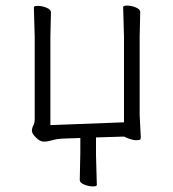

<svg xmlns="http://www.w3.org/2000/svg" viewBox="-20 -498 617 686"><path d="M267 -5 208 -3Q184 -2 167 3Q150 8 136.5 8Q123 8 108.5 -6.5Q94 -21 94 -30.5Q94 -40 99 -49.5Q104 -59 104 -71V-366L101 -472Q101 -477 115.5 -477Q130 -477 146 -470.5Q162 -464 162 -454L160 -366V-51L423 -61V-367L420 -473Q420 -478 434.5 -478Q449 -478 465 -471.5Q481 -465 481 -455L479 -367V-87L483 -8Q483 -2 481 0.5Q479 3 465.5 3Q452 3 425 -9L424 -10L323 -7V56L326 163Q326 168 311.5 168Q297 168 281 161.5Q265 155 265 145L267 46ZM483 -8Z"/></svg>

Font: LXGW WenKai Lite Light
Style: Regular
Weight: 300
Designer: LXGW / Fontworks Inc.
Foundry: LXGW / Fontworks Inc.
Version: Version 1.511; March 25, 2025